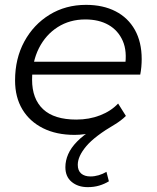

<svg xmlns="http://www.w3.org/2000/svg" viewBox="-20 -550 644 790"><path d="M341 220Q301 220 275 198.5Q249 177 249 138Q249 111 260.5 84.5Q272 58 297.5 32Q323 6 362 -18L375 -7Q350 -1 328.5 2Q307 5 287 5Q212 5 157 -22.5Q102 -50 72 -100Q42 -150 42 -219Q42 -309 80 -379Q118 -449 184 -489.5Q250 -530 334 -530Q404 -530 455.5 -503.5Q507 -477 535 -427Q563 -377 563 -307Q563 -291 561.5 -274.5Q560 -258 557 -243H95L104 -296H523L494 -276Q504 -339 485 -382Q466 -425 426.5 -447.5Q387 -470 331 -470Q267 -470 217.5 -438.5Q168 -407 140 -351.5Q112 -296 112 -222Q112 -143 157.5 -100.5Q203 -58 294 -58Q347 -58 392 -75.5Q437 -93 466 -124L498 -73Q488 -63 476 -54Q464 -45 454 -39Q370 10 335 51.5Q300 93 300 128Q300 152 314 164Q328 176 352 176Q369 176 386 171Q403 166 418 157L428 196Q410 207 388.5 213.5Q367 220 341 220Z"/></svg>

Font: MOST Montserrat
Style: Italic
Weight: 400
Italic angle: -11.3°
Designer: Julieta Ulanovsky
Foundry: Julieta Ulanovsky
Version: Version 8.000;March 11, 2024;FontCreator 15.0.0.2926 64-bit